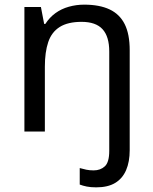

<svg xmlns="http://www.w3.org/2000/svg" viewBox="-20 -566 658 826"><path d="M394 240Q370 240 353 236.5Q336 233 323 228V157Q337 161 351 164Q365 167 383 167Q412 167 431 149.5Q450 132 450 83V-344Q450 -409 421 -440.5Q392 -472 331 -472Q272 -472 237 -450Q202 -428 187.5 -385Q173 -342 173 -279V0H85V-536H156L170 -463H175Q193 -491 218.5 -509.5Q244 -528 276 -537Q308 -546 342 -546Q408 -546 451.5 -525.5Q495 -505 516.5 -462Q538 -419 538 -350V80Q538 130 522.5 166Q507 202 475.5 221Q444 240 394 240Z"/></svg>

Font: Noto Sans Khmer
Style: Regular
Weight: 400
Designer: Danh Hong and the Monotype Design Team
Foundry: Monotype Imaging Inc.
Version: Version 2.003